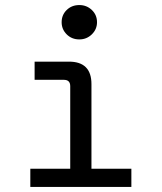

<svg xmlns="http://www.w3.org/2000/svg" viewBox="-20 -740 640 760"><path d="M294 -584Q264 -584 244 -604Q224 -624 224 -652Q224 -681 244 -700.5Q264 -720 294 -720Q323 -720 343.5 -700.5Q364 -681 364 -652Q364 -624 343.5 -604Q323 -584 294 -584ZM100 0V-72H258V-399Q258 -424 233 -424H117V-496H253Q342 -496 342 -407V-72H500V0Z"/></svg>

Font: DM Mono
Style: Regular
Weight: 400
Designer: Colophon Foundry
Foundry: Colophon Foundry
Version: Version 1.000; ttfautohint (v1.8.2.53-6de2)